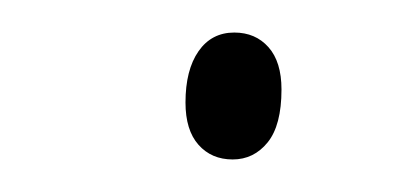

<svg xmlns="http://www.w3.org/2000/svg" viewBox="-20 -417 248 118"><path d="M94 -354Q94 -374 102 -385.5Q110 -397 124 -397Q137 -397 145 -388Q153 -379 153 -362Q153 -340 144.5 -329.5Q136 -319 123 -319Q110 -319 102 -328Q94 -337 94 -354Z"/></svg>

Font: Noto Serif CondThin
Style: Italic
Weight: 250
Width: 3
Italic angle: -12°
Designer: Monotype Design Team
Foundry: Monotype Imaging Inc.
Version: Version 1.001